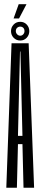

<svg xmlns="http://www.w3.org/2000/svg" viewBox="-20 -878 192 898"><path d="M9.5 0H59L64 -204H85L90 0H139.5L114 -675.5H34ZM64 -242.5 73.5 -637H75.5L85 -242.5ZM74.5 -688.5Q93 -688.5 105 -701.5Q117 -714.5 117 -732.5Q117 -750.5 105 -763.2Q93 -776 74.5 -776Q56 -776 43.8 -763.2Q31.5 -750.5 31.5 -732.5Q31.5 -714 44 -701.2Q56.5 -688.5 74.5 -688.5ZM74.5 -711Q66.5 -711 60.2 -717.5Q54 -724 54 -732.5Q54 -742.5 60.2 -748Q66.5 -753.5 74.5 -753.5Q83 -753.5 88.8 -748Q94.5 -742.5 94.5 -732.5Q94.5 -724 88.8 -717.5Q83 -711 74.5 -711ZM43.5 -791.5H69L104 -858.5H67.5Z"/></svg>

Font: Anybody UltraCondensed Light
Style: Regular
Weight: 300
Width: 1
Version: Version 1.113;gftools[0.9.25]